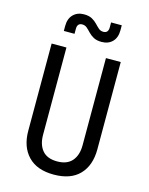

<svg xmlns="http://www.w3.org/2000/svg" viewBox="-138 -1031 876 1127"><g transform="rotate(15 300.0 -467.5)"><path d="M300 10Q198 10 144 -46.5Q90 -103 90 -200V-730H180V-200Q180 -140 209.5 -105Q239 -70 300 -70Q360 -70 390 -105Q420 -140 420 -200V-730H510V-200Q510 -102 456.5 -46Q403 10 300 10ZM370 -815Q340 -815 321 -825.5Q302 -836 289 -850Q276 -864 264 -874.5Q252 -885 235 -885Q205 -885 205 -850V-820H140V-850Q140 -895 165 -920Q190 -945 230 -945Q260 -945 279 -934.5Q298 -924 311 -910Q324 -896 336 -885.5Q348 -875 365 -875Q395 -875 395 -910V-940H460V-910Q460 -865 435.5 -840Q411 -815 370 -815Z"/></g></svg>

Font: JetBrainsMono NFM
Style: Regular
Weight: 400
Monospace: yes
Designer: Philipp Nurullin, Konstantin Bulenkov
Foundry: JetBrains
Version: Version 2.304; ttfautohint (v1.8.4.7-5d5b);Nerd Fonts 3.3.0